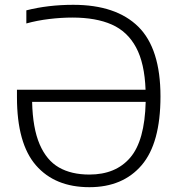

<svg xmlns="http://www.w3.org/2000/svg" viewBox="-20 -769 742 798"><path d="M647 -368Q647 -174 568.8 -82.5Q490.5 9 351.5 9Q208.5 9 129.5 -81.8Q50.5 -172.5 50.5 -365V-396H585Q581 -506 545.5 -572Q510 -638 444.5 -667Q379 -696 281 -696Q234.5 -696 184.5 -690Q134.5 -684 89.5 -671.5V-726Q180 -749 284.5 -749Q462.5 -749 554.8 -658Q647 -567 647 -368ZM585.5 -345.5H113.5Q116 -236 144.8 -169.2Q173.5 -102.5 225 -73Q276.5 -43.5 351.5 -43.5Q461 -43.5 521.2 -113.8Q581.5 -184 585.5 -345.5Z"/></svg>

Font: Encode Sans Light
Style: Regular
Weight: 300
Designer: Multiple Designers
Foundry: Impallari Type
Version: Version 2.000